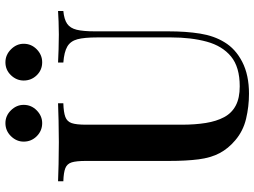

<svg xmlns="http://www.w3.org/2000/svg" viewBox="-138 -810 961 726"><g transform="rotate(-90 343.0 -446.5)"><path d="M665 -708V-688Q633 -685 616.5 -673.5Q600 -662 594 -637.5Q588 -613 588 -568V-291Q588 -224 579.5 -171Q571 -118 547 -79Q522 -37 472.5 -11.5Q423 14 352 14Q304 14 257.5 3Q211 -8 176 -38Q145 -64 127.5 -97Q110 -130 104 -176.5Q98 -223 98 -288V-602Q98 -639 92.5 -656.5Q87 -674 70.5 -680.5Q54 -687 21 -688V-708Q46 -707 85 -706Q124 -705 169 -705Q210 -705 250 -706Q290 -707 316 -708V-688Q282 -687 264.5 -680.5Q247 -674 241 -656.5Q235 -639 235 -602V-240Q235 -190 241.5 -149.5Q248 -109 263.5 -80Q279 -51 307.5 -36Q336 -21 380 -21Q453 -21 493 -54Q533 -87 549 -146Q565 -205 565 -280V-560Q565 -609 558 -635Q551 -661 530.5 -673Q510 -685 470 -688V-708Q489 -707 519.5 -706Q550 -705 576 -705Q601 -705 625.5 -706Q650 -707 665 -708ZM471 -907Q499 -907 520 -886Q541 -865 541 -838Q541 -809 520 -788.5Q499 -768 471 -768Q442 -768 422 -788.5Q402 -809 402 -838Q402 -865 422 -886Q442 -907 471 -907ZM241 -907Q269 -907 289.5 -886Q310 -865 310 -838Q310 -809 289 -788.5Q268 -768 241 -768Q212 -768 191.5 -788.5Q171 -809 171 -838Q171 -865 191.5 -886Q212 -907 241 -907Z"/></g></svg>

Font: Playfair Display SemiBold
Style: Regular
Weight: 600
Designer: Claus Eggers Sørensen
Foundry: Claus Eggers Sørensen
Version: Version 1.203